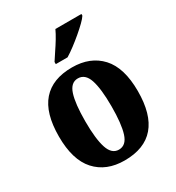

<svg xmlns="http://www.w3.org/2000/svg" viewBox="-184 -879 921 1003"><g transform="rotate(-30 276.0 -378.0)"><path d="M274 10Q164 10 101 -59.5Q38 -129 38 -270Q38 -411 98.5 -480Q159 -549 277 -549Q387 -549 450.5 -480Q514 -411 514 -270Q514 10 274 10ZM276 -54Q320 -54 337.5 -109Q355 -164 355 -270Q355 -376 337 -430Q319 -484 275 -484Q232 -484 214.5 -430Q197 -376 197 -270Q197 -164 215 -109Q233 -54 276 -54ZM213 -619Q226 -640 243.5 -665.5Q261 -691 277 -717.5Q293 -744 303 -766H460V-756Q452 -743 432 -723.5Q412 -704 386 -682Q360 -660 333.5 -640Q307 -620 284 -606H213Z"/></g></svg>

Font: Noto Serif Bengali Condensed ExtraBold
Style: Regular
Weight: 800
Width: 3
Designer: Juan Bruce, Universal Thirst, Indian Type Foundry and the Monotype Design Team.
Foundry: Monotype Imaging Inc.
Version: Version 2.003; ttfautohint (v1.8.4.7-5d5b)